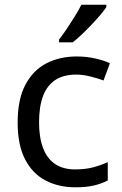

<svg xmlns="http://www.w3.org/2000/svg" viewBox="-20 -786 520 816"><path d="M300 10Q229 10 173.5 -19Q118 -48 86.5 -109Q55 -170 55 -265Q55 -364 88 -426Q121 -488 177.5 -517Q234 -546 306 -546Q347 -546 385 -537.5Q423 -529 447 -517L420 -444Q396 -453 364 -461Q332 -469 304 -469Q250 -469 215 -446Q180 -423 163 -378Q146 -333 146 -266Q146 -202 163 -157Q180 -112 214 -89Q248 -66 299 -66Q343 -66 376.5 -75Q410 -84 438 -97V-19Q411 -5 378.5 2.5Q346 10 300 10ZM432 -756Q423 -742 406 -722Q389 -702 368.5 -680.5Q348 -659 327.5 -639.5Q307 -620 289 -606H231V-618Q246 -637 263.5 -663Q281 -689 298 -716.5Q315 -744 326 -766H432Z"/></svg>

Font: Noto Sans Oriya
Style: Regular
Weight: 400
Designer: Amélie Bonet and Sol Matas
Foundry: Google LLC
Version: Version 2.006